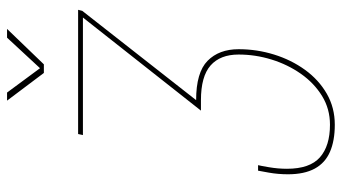

<svg xmlns="http://www.w3.org/2000/svg" viewBox="-237 -541 992 558"><g transform="rotate(-90 259.0 -262.0)"><path d="M175.5 215Q129 215 96.8 201Q64.5 187 48 156.8Q31.5 126.5 31.5 79Q31.5 50.5 36.2 23.8Q41 -3 42 -8H58Q56.5 -2.5 52 23.8Q47.5 50 47.5 76Q47.5 142.5 80.8 171.8Q114 201 175.5 201Q221.5 201 259 178Q296.5 155 323.5 116.5Q350.5 78 365 31Q379.5 -16 379.5 -64.5Q379.5 -118 347.8 -146Q316 -174 247 -174H216.5L487 -517H145.5L148.5 -531H509.5L506.5 -519L247 -188Q327.5 -188 361.2 -154.8Q395 -121.5 395 -64.5Q395 -11.5 379.5 38.5Q364 88.5 335 128.5Q306 168.5 265.5 191.8Q225 215 175.5 215ZM245.5 -737.5H269L344 -636H334.5L428.5 -737.5H454L351 -630.5H326Z"/></g></svg>

Font: Epilogue Thin
Style: Italic
Weight: 250
Italic angle: -12°
Designer: Tyler Finck
Foundry: Etcetera Type Co
Version: Version 2.112